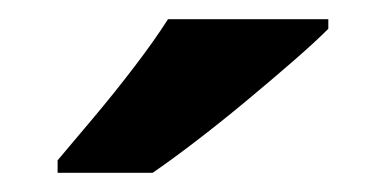

<svg xmlns="http://www.w3.org/2000/svg" viewBox="-20 -786 402 200"><path d="M322 -756Q308 -742 285 -722Q262 -702 235.5 -680Q209 -658 183.5 -638.5Q158 -619 139 -606H40V-619Q56 -638 77.5 -663.5Q99 -689 120 -716.5Q141 -744 155 -766H322Z"/></svg>

Font: Noto Sans Sinhala UI
Style: Bold
Weight: 700
Designer: Jelle Bosma - Monotype Design Team
Foundry: Monotype Imaging Inc.
Version: Version 2.006; ttfautohint (v1.8.4.7-5d5b)